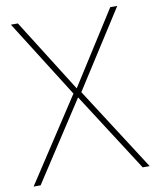

<svg xmlns="http://www.w3.org/2000/svg" viewBox="-84 -776 677 839"><g transform="rotate(-10 254.5 -357.0)"><path d="M512 0 274 -370 494 -714H463L257 -390L53 -714H22L239 -370L-3 0H28L256 -350L481 0Z"/></g></svg>

Font: Noto Sans Lao Thin
Style: Regular
Weight: 100
Designer: Monotype Design Team
Foundry: Monotype Imaging Inc.
Version: Version 2.003